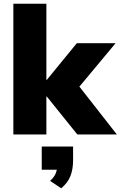

<svg xmlns="http://www.w3.org/2000/svg" viewBox="-20 -725 650 1035"><path d="M52 0V-705H230V-294H232L394 -492H603L383 -228V-290L610 0H397L232 -205H230V0ZM310 290 250 250Q271 231 279.5 211.5Q288 192 288 170L323 190H205V65H374V140Q374 186 360 223Q346 260 310 290Z"/></svg>

Font: Nunito Sans 12pt Black
Style: Regular
Weight: 900
Designer: Vernon Adams
Foundry: Vernon Adams
Version: Version 3.101;gftools[0.9.27]